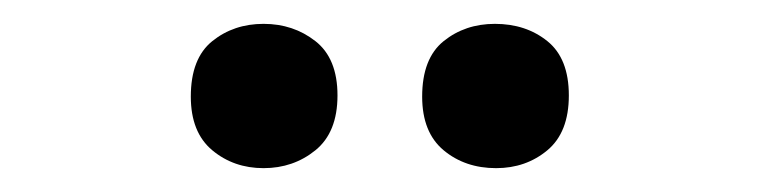

<svg xmlns="http://www.w3.org/2000/svg" viewBox="-20 -765 638 161"><path d="M140 -684Q140 -716 158 -730.5Q176 -745 201 -745Q226 -745 244.5 -730.5Q263 -716 263 -685Q263 -654 244.5 -639Q226 -624 201 -624Q176 -624 158 -639Q140 -654 140 -684ZM334 -684Q334 -716 352 -730.5Q370 -745 395 -745Q421 -745 439 -730.5Q457 -716 457 -685Q457 -654 439 -639Q421 -624 396 -624Q370 -624 352 -639Q334 -654 334 -684Z"/></svg>

Font: Noto Sans Kawi SemiBold
Style: Regular
Weight: 600
Designer: Fadhl Haqq
Version: Version 1.000